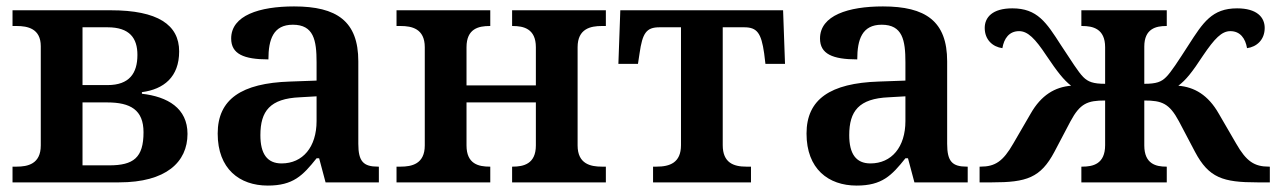

<svg xmlns="http://www.w3.org/2000/svg" viewBox="-20 -568 3976 598"><path d="M19 0H351C497 0 564 -63 564 -151C564 -231 502 -267 422 -276V-281C490 -290 538 -328 538 -408C538 -491 471 -536 325 -536H19V-487H32C66 -487 107 -479 107 -424V-115C107 -57 66 -49 32 -49H19ZM237 -303V-483H315C384 -483 408 -449 408 -397C408 -340 383 -303 315 -303ZM237 -53V-249H314C386 -249 427 -226 427 -156C427 -77 396 -53 320 -53Z M814 10C893 10 923 -21 966 -75H974L994 0H1160V-49H1157C1112 -49 1096 -65 1096 -120V-377C1096 -502 1029 -548 896 -548C788 -548 700 -520 700 -448C700 -400 739 -383 816 -383C816 -445 831 -491 892 -491C957 -491 966 -443 966 -374V-317L883 -314C732 -309 658 -259 658 -152C658 -42 726 10 814 10ZM857 -59C812 -59 791 -89 791 -147C791 -222 821 -261 914 -265L966 -268V-191C966 -110 923 -59 857 -59Z M1215 0H1507V-49H1505C1471 -49 1433 -57 1433 -115V-249H1649V-115C1649 -57 1610 -49 1577 -49H1575V0H1867V-49H1854C1820 -49 1779 -57 1779 -115V-421C1779 -479 1820 -487 1854 -487H1867V-536H1575V-487H1577C1610 -487 1649 -479 1649 -421V-302H1433V-421C1433 -479 1471 -487 1505 -487H1507V-536H1215V-487H1228C1262 -487 1303 -479 1303 -421V-115C1303 -57 1262 -49 1228 -49H1215Z M2014 0H2319V-49H2304C2265 -49 2231 -61 2231 -116V-483H2298C2338 -483 2351 -465 2360 -402L2364 -369H2425L2419 -536H1912L1906 -369H1967L1972 -402C1981 -465 1993 -483 2034 -483H2101V-116C2101 -61 2066 -49 2025 -49H2014Z M2648 10C2727 10 2757 -21 2800 -75H2808L2828 0H2994V-49H2991C2946 -49 2930 -65 2930 -120V-377C2930 -502 2863 -548 2730 -548C2622 -548 2534 -520 2534 -448C2534 -400 2573 -383 2650 -383C2650 -445 2665 -491 2726 -491C2791 -491 2800 -443 2800 -374V-317L2717 -314C2566 -309 2492 -259 2492 -152C2492 -42 2560 10 2648 10ZM2691 -59C2646 -59 2625 -89 2625 -147C2625 -222 2655 -261 2748 -265L2800 -268V-191C2800 -110 2757 -59 2691 -59Z M3031 0H3070C3177 0 3221 -14 3264 -95L3314 -190C3344 -246 3367 -255 3422 -255V-116C3422 -57 3384 -49 3351 -49H3348V0H3614V-49H3612C3581 -49 3544 -57 3544 -115V-255C3599 -255 3622 -246 3652 -190L3702 -95C3745 -14 3789 0 3896 0H3935V-49H3932C3887 -49 3862 -65 3830 -121L3776 -214C3743 -272 3700 -297 3650 -301C3674 -319 3693 -343 3727 -395C3763 -448 3785 -471 3812 -471C3843 -471 3859 -448 3864 -418C3894 -422 3919 -444 3919 -481C3919 -514 3895 -542 3833 -542C3755 -542 3727 -498 3682 -428C3649 -377 3628 -344 3612 -328C3597 -313 3582 -307 3544 -307V-423C3544 -479 3581 -487 3612 -487H3614V-536H3348V-487H3351C3383 -487 3422 -479 3422 -421V-307C3385 -307 3369 -313 3354 -328C3338 -344 3318 -377 3284 -428C3239 -498 3211 -542 3133 -542C3071 -542 3047 -514 3047 -481C3047 -444 3072 -422 3102 -418C3107 -448 3123 -471 3154 -471C3181 -471 3204 -448 3239 -395C3274 -343 3293 -319 3316 -301C3266 -297 3223 -272 3190 -214L3136 -121C3104 -65 3079 -49 3034 -49H3031Z"/></svg>

Font: Noto Serif Semi
Style: Regular
Weight: 600
Designer: Monotype Design Team
Foundry: Monotype Imaging Inc.
Version: Version 1.002